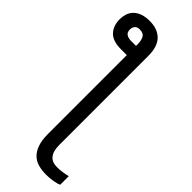

<svg xmlns="http://www.w3.org/2000/svg" viewBox="-331 -792 1060 1060"><g transform="rotate(45 199.0 -262.5)"><path d="M-8 -654Q-8 -675 -2 -695Q4 -715 18.5 -730.5Q33 -746 57 -755.5Q81 -765 117 -765Q178 -765 212.5 -730.5Q247 -696 247 -624V72Q247 168 324 168Q346 168 369.5 164.5Q393 161 406 157V224Q392 231 365 235.5Q338 240 312 240Q279 240 251 232.5Q223 225 203 206Q183 187 171.5 154.5Q160 122 160 73V-542H115Q49 -542 20.5 -573.5Q-8 -605 -8 -654ZM121 -614H160V-627Q160 -656 150 -674.5Q140 -693 111 -693Q89 -693 80.5 -681Q72 -669 72 -654Q72 -632 86 -623Q100 -614 121 -614Z"/></g></svg>

Font: BC Sans
Style: Regular
Weight: 400
Designer: Monotype Design Team
Province of B.C.
Foundry: Monotype Imaging Inc.
Version: Version 2.000;GOOG;noto-source:20170915:90ef993387c0